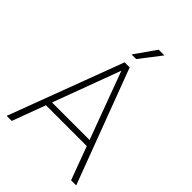

<svg xmlns="http://www.w3.org/2000/svg" viewBox="-259 -1016 1126 1126"><g transform="rotate(45 304.0 -452.5)"><path d="M310.5 -680.7 57.6 0H15.6L282.7 -710.9H315.4ZM549.8 0 297.4 -680.7 292.5 -710.9H324.7L592.3 0ZM487.3 -243.7V-207H122.6V-243.7ZM278.8 -772.5 371.6 -904.8H418.9L316.9 -772.5Z"/></g></svg>

Font: Roboto ExtraLight
Style: Regular
Weight: 250
Designer: Christian Robertson
Foundry: Google
Version: Version 3.009; 2024